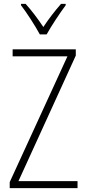

<svg xmlns="http://www.w3.org/2000/svg" viewBox="-20 -968 445 988"><path d="M185 -791H220C245 -836 287 -899 318 -941V-948H294C259 -908 231 -871 203 -829C176 -870 141 -916 112 -948H88V-941C116 -905 160 -837 185 -791ZM379 0V-36H75L370 -682V-714H45V-678H327L30 -31V0Z"/></svg>

Font: Noto Sans Thai Looped Condensed ExtraLight
Style: Regular
Weight: 200
Width: 3
Designer: Sasikarn Vongin, Ben Mitchell
Foundry: The Fontpad Ltd
Version: Version 1.001